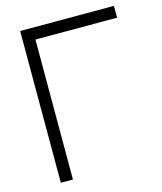

<svg xmlns="http://www.w3.org/2000/svg" viewBox="-109 -800 742 880"><g transform="rotate(-15 262.5 -360.0)"><path d="M70 0V-720H515V-664H127.5V0Z"/></g></svg>

Font: Vela Sans Light
Style: Regular
Weight: 300
Designer: Principal design: Mikhail Sharanda - project Manrope.
Design modification: Ravid Balaliev
Foundry: Mikhail Sharanda
Version: Version 1.001